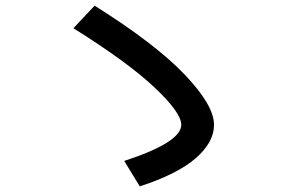

<svg xmlns="http://www.w3.org/2000/svg" viewBox="-20 -705 1040 680"><path d="M622 -263Q622 -306 527 -395.5Q432 -485 240 -605L315 -685Q530 -550 634 -441Q738 -332 738 -263Q738 -201 673 -144.5Q608 -88 475 -45L420 -135Q622 -201 622 -263Z"/></svg>

Font: Mplus 1p Medium
Style: Regular
Weight: 500
Version: Version 1.061